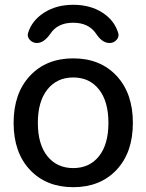

<svg xmlns="http://www.w3.org/2000/svg" viewBox="-20 -775 613 805"><path d="M475.6 -636.7Q480.5 -621.1 468.8 -607.9Q457 -594.7 439.5 -594.7Q408.2 -594.7 382.8 -633.8Q351.6 -679.7 286.6 -679.7Q221.7 -679.7 191.4 -633.8Q164.1 -594.7 134.8 -594.7Q117.2 -594.7 105 -607.9Q92.8 -621.1 97.7 -636.7Q113.3 -688.5 164.6 -721.7Q215.8 -754.9 287.1 -754.9Q358.4 -754.9 409.2 -722.2Q460 -689.5 475.6 -636.7ZM395 -399.9Q355.5 -450.2 287.1 -450.2Q218.8 -450.2 178.7 -399.9Q138.7 -349.6 138.7 -259.8Q138.7 -169.9 178.7 -120.1Q218.8 -70.3 287.1 -70.3Q355.5 -70.3 395 -120.1Q434.6 -169.9 434.6 -259.8Q434.6 -349.6 395 -399.9ZM468.8 -63Q400.4 9.8 287.1 9.8Q173.8 9.8 105.5 -63Q37.1 -135.7 37.1 -259.8Q37.1 -383.8 105.5 -457Q173.8 -530.3 287.1 -530.3Q400.4 -530.3 468.8 -457Q537.1 -383.8 537.1 -259.8Q537.1 -135.7 468.8 -63Z"/></svg>

Font: Rounded Mgen+ 2p medium
Style: Regular
Weight: 500
Designer: [Source Han Sans]
Ryoko NISHIZUKA  (kana & ideographs); Paul D. Hunt (Latin, Greek & Cyrillic); Wenlong ZHANG  (bopomofo
Version: Version 1.059.20150602